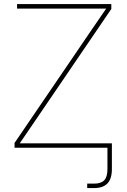

<svg xmlns="http://www.w3.org/2000/svg" viewBox="-20 -748 641 972"><path d="M421.4 204.1V181.6Q430.7 181.6 440.4 181.6Q450.2 181.6 456.5 181.6Q491.7 181.6 507.8 164.6Q523.9 147.5 523.9 107.4V0H546.4V107.4Q546.4 157.2 523.9 180.7Q501.5 204.1 456.5 204.1Q450.2 204.1 439.9 204.1Q429.7 204.1 421.4 204.1ZM53.7 0V-24.4L440.9 -592.8Q461.9 -623 482.7 -653.8Q503.4 -684.6 524.4 -714.4L526.4 -704.6Q487.3 -704.6 448.5 -704.6Q409.7 -704.6 370.6 -704.6H66.4V-727.5H543.5V-702.6L154.3 -131.3Q133.8 -101.6 113.8 -72Q93.8 -42.5 73.2 -12.7L70.8 -22.5Q109.4 -22.5 147.7 -22.5Q186 -22.5 224.6 -22.5H546.4V0Z"/></svg>

Font: Inter 24pt Thin
Style: Regular
Weight: 250
Designer: Rasmus Andersson
Foundry: rsms
Version: Version 4.001;git-66647c0bb